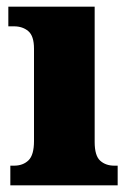

<svg xmlns="http://www.w3.org/2000/svg" viewBox="-20 -556 393 576"><path d="M11 0V-59H22Q49 -59 65.5 -75Q82 -91 82 -133V-410Q82 -448 65 -462.5Q48 -477 22 -477H5V-536H264V-130Q264 -89 280.5 -74Q297 -59 323 -59H333V0Z"/></svg>

Font: Noto Serif Armenian SemiCondensed Black
Style: Regular
Weight: 900
Width: 4
Designer: Monotype Design Team
Foundry: Monotype Imaging Inc.
Version: Version 2.008; ttfautohint (v1.8.4.7-5d5b)